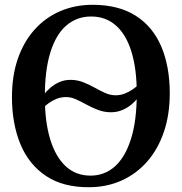

<svg xmlns="http://www.w3.org/2000/svg" viewBox="-20 -772 760 803"><path d="M444 -302.5Q416 -302.5 390.8 -312Q365.5 -321.5 342.8 -334Q320 -346.5 298.8 -356.2Q277.5 -366 256.5 -366Q234.5 -366 216.2 -358.5Q198 -351 184 -340.8Q170 -330.5 160.5 -321V-372.5Q172.5 -389 189.5 -404Q206.5 -419 228 -428.5Q249.5 -438 275 -438Q303 -438 327.8 -428.2Q352.5 -418.5 375.2 -405.8Q398 -393 419.8 -383.2Q441.5 -373.5 463.5 -373.5Q484 -373.5 502.2 -380.8Q520.5 -388 535 -398.2Q549.5 -408.5 558.5 -417L560 -367.5Q548.5 -351 531 -336Q513.5 -321 491.5 -311.8Q469.5 -302.5 444 -302.5ZM354 11Q244.5 12 172.5 -36Q100.5 -84 65.2 -169.5Q30 -255 30 -366.5Q30 -455 54.5 -526Q79 -597 124 -647.5Q169 -698 231.2 -725Q293.5 -752 368.5 -752Q477 -751.5 548.2 -705.8Q619.5 -660 654.8 -576.8Q690 -493.5 690 -381.5Q690 -293.5 665.8 -221.5Q641.5 -149.5 596.8 -97.8Q552 -46 490.2 -17.8Q428.5 10.5 354 11ZM358.5 -37.5Q417.5 -37.5 460.8 -76.2Q504 -115 528 -191.5Q552 -268 552 -381Q552 -483 530 -555Q508 -627 465.2 -665Q422.5 -703 361 -703Q302 -703 258.5 -666.2Q215 -629.5 191.2 -554.8Q167.5 -480 167.5 -366.5Q167.5 -263.5 189.8 -190Q212 -116.5 254.5 -77Q297 -37.5 358.5 -37.5Z"/></svg>

Font: Merriweather 48pt SemiBold
Style: Regular
Weight: 600
Version: Version 2.100